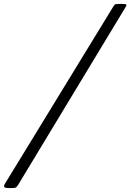

<svg xmlns="http://www.w3.org/2000/svg" viewBox="-81 -800 658 970"><path d="M517 -780H539.5Q554 -780 556.8 -776.8Q559.5 -773.5 554 -765L10.5 134Q4.5 143.5 -0.2 146.8Q-5 150 -20.5 150H-36.5Q-55 150 -59 144.8Q-63 139.5 -56.5 129L489 -763Q494.5 -772.5 498.2 -776.2Q502 -780 517 -780Z"/></svg>

Font: Besley* Condensed
Style: Italic
Weight: 400
Width: 3
Italic angle: -13°
Designer: Owen Earl
Foundry: indestructible type*
Version: Version 3.000; ttfautohint (v1.8.3)